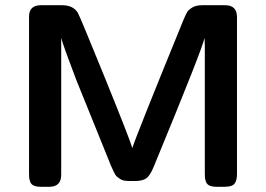

<svg xmlns="http://www.w3.org/2000/svg" viewBox="-20 -714 1018 734"><path d="M91 -55V-650Q91 -694 136 -694H218Q259 -694 277 -666Q285 -653 379 -421.5Q473 -190 486 -148Q496 -184 683 -642Q691 -660 695.5 -668Q700 -676 714.5 -685Q729 -694 752 -694H841Q886 -694 886 -648V-48Q886 -25 877 -12.5Q868 0 840 0H808Q791 0 781 -4.5Q771 -9 767.5 -19Q764 -29 763.5 -34.5Q763 -40 763 -52V-541Q763 -546 762.5 -555Q762 -564 762 -569Q752 -523 567 -75Q553 -41 538 -31.5Q523 -22 497 -22H477Q464 -22 455 -23.5Q446 -25 438 -30.5Q430 -36 425.5 -40Q421 -44 414.5 -58Q408 -72 404 -81Q400 -90 391 -113.5Q382 -137 375 -153L271 -410Q221 -541 214 -569V-46Q214 0 169 0H136Q119 0 109 -4.5Q99 -9 95.5 -19Q92 -29 91.5 -35Q91 -41 91 -55Z"/></svg>

Font: CMU Sans Serif
Style: Bold
Weight: 700
Version: Version 0.7.0